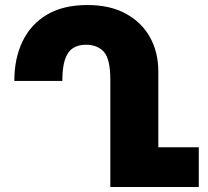

<svg xmlns="http://www.w3.org/2000/svg" viewBox="-20 -744 829 764"><path d="M610 0H419V-426Q419 -509 393.5 -537.5Q368 -566 322 -566Q290 -566 269 -551.5Q248 -537 238 -505.5Q228 -474 228 -422H37Q37 -512 70 -580Q103 -648 167.5 -686Q232 -724 328 -724Q418 -724 481 -689.5Q544 -655 577 -595.5Q610 -536 610 -459ZM593 -158H771V0H593Z"/></svg>

Font: Noto Sans Armenian Black
Style: Regular
Weight: 900
Version: Version 2.007